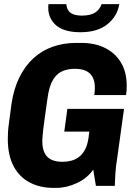

<svg xmlns="http://www.w3.org/2000/svg" viewBox="-20 -905 640 935"><path d="M240 10Q175 10 124.5 -16.5Q74 -43 46 -96Q18 -149 18 -229Q18 -244 19 -262.5Q20 -281 24.5 -312.5Q29 -344 36 -399Q47 -473 74.5 -528.5Q102 -584 143 -621.5Q184 -659 237 -677.5Q290 -696 350 -696H377Q442 -696 491.5 -671.5Q541 -647 569 -600.5Q597 -554 597 -488Q597 -477 596.5 -465.5Q596 -454 594 -442H439Q442 -458 442 -478Q442 -508 431.5 -528.5Q421 -549 399.5 -559.5Q378 -570 344 -570Q311 -570 284 -558.5Q257 -547 238.5 -517Q220 -487 212 -431Q204 -373 198.5 -335Q193 -297 190.5 -274.5Q188 -252 187 -239Q186 -226 186 -217Q186 -181 198 -158.5Q210 -136 232 -126.5Q254 -117 284 -117Q307 -117 327.5 -122.5Q348 -128 365 -141Q382 -154 394 -176.5Q406 -199 411 -233L415 -264H293L308 -375H584L551 -137Q544 -93 542 -62.5Q540 -32 539 0H447L434 -79Q405 -37 354.5 -13.5Q304 10 254 10ZM372 -748Q287 -748 248 -786.5Q209 -825 216 -885H303Q305 -857 323 -843Q341 -829 379 -829Q419 -829 442 -843Q465 -857 475 -885H561Q551 -825 502.5 -786.5Q454 -748 372 -748Z"/></svg>

Font: Chivo Mono Medium
Style: Bold Italic
Weight: 700
Italic angle: -8.05°
Monospace: yes
Version: Version 1.008